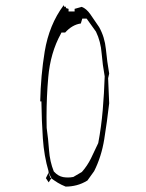

<svg xmlns="http://www.w3.org/2000/svg" viewBox="-20 -710 540 711"><path d="M256.3 -677.2V-667.5H233.9V-677.2L224.1 -680.2V-685.1H217.8L216.3 -690.4L215.3 -689.9Q162.1 -618.7 145.5 -519Q130.9 -429.7 128.9 -334.5H133.3Q134.3 -262.2 138.7 -197.3Q143.1 -132.3 159.7 -76.2V-70.8L166.5 -52.2Q180.7 -41.5 193.8 -33.4Q207 -25.4 223.1 -19Q243.7 -19 263.7 -24.2Q283.7 -29.3 303.7 -41.5L328.6 -76.2Q355.5 -129.4 366 -194.1Q376.5 -258.8 384.3 -327.6L380.4 -420.4L384.3 -437.5Q376.5 -482.4 372.1 -528.3Q367.7 -572.8 347.2 -609.4Q330.6 -632.8 314.5 -657.2Q299.8 -678.2 282.7 -684.6ZM170.4 -50.3 160.2 -34.7 149.9 -50.3 160.2 -71.3ZM213.9 -54.2Q195.3 -57.6 180.2 -74.2L179.2 -75.2Q164.6 -111.8 161.6 -153.6Q158.7 -195.3 152.8 -236.8V-237.3Q152.3 -256.3 152.3 -275.9Q152.3 -352.1 158.7 -423.8Q166.5 -514.6 205.6 -585.4L207.5 -589.4H221.2Q247.6 -618.7 279.3 -623L284.7 -641.1H296.9H300.8L335.4 -592.8Q353 -556.6 356.4 -512.2Q359.9 -469.7 367.7 -427.2Q365.7 -364.7 360.4 -302Q355 -239.3 343.8 -180.2L316.9 -123.5Q303.2 -95.7 283.2 -73.2L251.5 -54.7Q240.7 -52.7 231.7 -52.7Q222.7 -52.7 213.9 -54.2Z"/></svg>

Font: Bakudai
Style: ExtraLight
Weight: 200
Version: Version 1.48